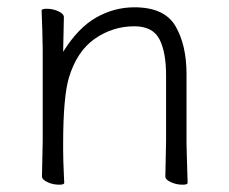

<svg xmlns="http://www.w3.org/2000/svg" viewBox="-20 -500 628 526"><path d="M435 -115V-293Q435 -358 416.5 -393Q398 -428 348 -428Q289 -428 240 -394Q191 -360 169 -288Q153 -235 153 -105V-89Q153 -63 155 -21L156 1Q156 6 142 6Q125 6 110 -1Q95 -8 95 -17L97 -115V-364L96 -413L94 -471Q94 -476 108 -476Q125 -476 140 -469Q155 -462 155 -453L153 -358Q194 -424 243.5 -452Q293 -480 348 -480Q431 -480 461 -428Q491 -376 491 -297V-105L492 -67L494 1Q494 6 480 6Q463 6 448 -1Q433 -8 433 -16V-17Z"/></svg>

Font: JyunsaiKaai Light
Style: Regular
Weight: 300
Designer: Fontworks Inc.
Version: Version 0.030;April 7, 2024;FontCreator 14.0.0.2901 64-bit